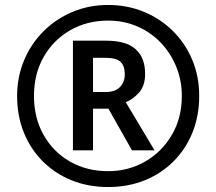

<svg xmlns="http://www.w3.org/2000/svg" viewBox="-20 -744 872 774"><path d="M416 10Q336 10 269 -17Q202 -44 152.5 -93.5Q103 -143 76 -210Q49 -277 49 -357Q49 -433 76.5 -499.5Q104 -566 154 -616.5Q204 -667 271 -695.5Q338 -724 416 -724Q492 -724 558.5 -697Q625 -670 675.5 -620.5Q726 -571 754.5 -504Q783 -437 783 -357Q783 -277 756 -210Q729 -143 679.5 -93.5Q630 -44 563 -17Q496 10 416 10ZM416 -54Q498 -54 565.5 -93Q633 -132 673 -200.5Q713 -269 713 -357Q713 -420 690.5 -475Q668 -530 628 -572Q588 -614 533.5 -637.5Q479 -661 416 -661Q331 -661 263 -622Q195 -583 156 -514.5Q117 -446 117 -357Q117 -269 155.5 -200.5Q194 -132 261.5 -93Q329 -54 416 -54ZM274 -138V-580H407Q489 -580 527 -545.5Q565 -511 565 -446Q565 -399 541 -371.5Q517 -344 487 -332L603 -138H512L417 -306H355V-138ZM405 -373Q444 -373 463.5 -393Q483 -413 483 -444Q483 -479 465.5 -495Q448 -511 404 -511H355V-373Z"/></svg>

Font: Noto Sans Tamil
Style: Bold
Weight: 700
Designer: Jelle Bosma - Monotype Design Team
Foundry: Monotype Imaging Inc.
Version: Version 2.004; ttfautohint (v1.8.4.7-5d5b)